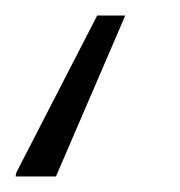

<svg xmlns="http://www.w3.org/2000/svg" viewBox="-115 -37 231 247"><path d="M-95 190 -94 185 10 -17H46L44 -12L-43 190Z"/></svg>

Font: Saira UltraCondensed Light
Style: Italic
Weight: 300
Width: 1
Italic angle: -12°
Designer: Hector Gatti with collaboration of the Omnibus-Type team
Foundry: Omnibus-Type
Version: Version 1.101